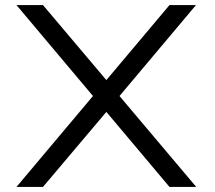

<svg xmlns="http://www.w3.org/2000/svg" viewBox="-20 -740 852 760"><path d="M46 0V-1L348 -360L46 -719V-720H150L401 -423L651 -720H755V-719L453 -360L756 -1V0H651L401 -297L150 0Z"/></svg>

Font: Orbitron
Style: Regular
Weight: 400
Designer: Matt McInerney
Foundry: The League of Moveable Type
Version: Version 2.001